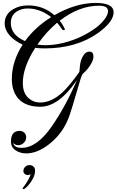

<svg xmlns="http://www.w3.org/2000/svg" viewBox="-20 -725 797 1313"><path d="M160 324Q119 324 90 305Q55 284 55 243Q55 170 115 170Q134 170 148 184Q159 196 159 214Q159 238 141 253Q125 268 105 268Q85 268 71 253Q76 286 128 286Q233 286 335 138Q430 0 506 -177Q381 5 256 5Q155 5 105 -51Q61 -101 61 -186Q61 -304 135 -420Q83 -443 48 -480Q12 -521 12 -565Q12 -628 70 -662Q113 -688 173 -688Q276 -688 352 -621Q498 -705 634 -705Q757 -705 757 -641Q757 -576 650 -499Q502 -394 285 -394Q268 -394 252 -395Q236 -396 221 -398Q136 -265 136 -158Q136 -93 170 -59Q205 -24 256 -24Q332 -24 408 -94Q455 -138 519 -228L523 -235Q526 -276 527 -278Q529 -294 533 -307.5Q537 -321 543 -334Q563 -372 591 -372Q619 -372 619 -339Q619 -303 579 -254Q574 -247 566 -239Q558 -231 547 -221Q542 -219 532 -189Q513 -128 495.5 -66Q478 -4 458 57Q435 126 397.5 177Q360 228 312 264Q233 324 160 324ZM288 -416Q335 -416 383 -425Q450 -438 513.5 -465Q577 -492 636 -535Q651 -546 664.5 -559Q678 -572 691 -588Q719 -623 719 -649Q719 -686 657 -686Q521 -686 388 -583Q410 -557 423 -527Q426 -521 418 -519H415Q408 -519 405 -524Q394 -541 371 -570Q295 -506 236 -420Q250 -418 262.5 -417Q275 -416 288 -416ZM151 -444Q220 -539 330 -608Q253 -667 170 -667Q126 -667 94 -646Q54 -620 54 -568Q54 -486 151 -444ZM141 568Q139 568 136 567Q133 566 134 565Q134 563 138 557Q158 531 172 507Q186 483 190 464Q182 472 169 472Q158 472 149 464.5Q140 457 140 445Q140 427 152.5 415.5Q165 404 181 404Q197 404 208.5 414Q220 424 220 442Q220 474 198 509Q176 544 150 565Q146 568 141 568Z"/></svg>

Font: Carattere
Style: Regular
Weight: 400
Designer: Robert E. Leuschke
Foundry: Robert E. Leuschke
Version: Version 1.010; ttfautohint (v1.8.3)